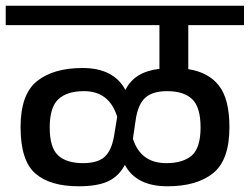

<svg xmlns="http://www.w3.org/2000/svg" viewBox="-30 -750 874 672"><path d="M-10 -662H528V-509Q440 -499 409 -435Q368 -512 259 -512Q157 -512 99.5 -466Q42 -420 42 -305Q42 -188 93.5 -143Q145 -98 245 -98Q311 -98 348.5 -115.5Q386 -133 407 -173Q447 -98 556 -98Q659 -98 716 -144Q773 -190 773 -305Q773 -403 736.5 -450Q700 -497 629 -508V-662H824V-730H-10ZM436 -270 445 -331Q453 -385 478.5 -408Q504 -431 555 -431Q613 -431 642.5 -403Q672 -375 672 -304Q672 -233 641.5 -206Q611 -179 552 -179Q462 -179 435 -265Q436 -266 436 -267.5Q436 -269 436 -270ZM369 -273Q360 -222 335.5 -200.5Q311 -179 261 -179Q203 -179 173.5 -206Q144 -233 144 -304Q144 -375 174.5 -403Q205 -431 264 -431Q352 -431 380 -342V-340Z"/></svg>

Font: Glegoo
Style: Bold
Weight: 700
Version: Version 2.0.1; ttfautohint (v0.9) -r 48 -G 60